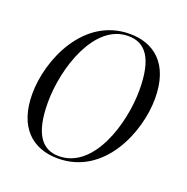

<svg xmlns="http://www.w3.org/2000/svg" viewBox="-105 -645 735 753"><g transform="rotate(20 262.5 -268.0)"><path d="M213 10C406 10 492 -200 492 -341C492 -487 413 -546 313 -546C123 -546 33 -339 33 -194C33 -56 107 10 213 10ZM214 0C146 0 102 -49 102 -184C102 -329 170 -536 310 -536C383 -536 423 -482 423 -351C423 -209 358 0 214 0Z"/></g></svg>

Font: Noto Serif Display Light
Style: Italic
Weight: 300
Italic angle: -12°
Designer: Monotype Design Team
Foundry: Monotype Imaging Inc.
Version: Version 2.009